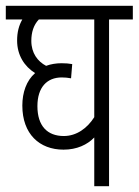

<svg xmlns="http://www.w3.org/2000/svg" viewBox="-20 -642 478 662"><path d="M438 -575V-622H0V-575H57C45 -554 39 -531 39 -502C39 -452 64 -413 101 -390C71 -364 57 -323 57 -278C57 -180 116 -126 199 -126C245 -126 281 -143 305 -168V0H356V-575ZM109 -276C109 -341 142 -375 193 -375C204 -375 214 -374 225 -372L229 -421C218 -423 207 -424 192 -424C174 -424 155 -421 139 -415C110 -430 88 -459 88 -501C88 -531 96 -556 114 -575H305V-238C281 -200 244 -173 200 -173C143 -173 109 -208 109 -276Z"/></svg>

Font: Noto Sans Devanagari ExtraCondensed Light
Style: Regular
Weight: 300
Width: 2
Designer: Jelle Bosma - Monotype Design Team
Foundry: Monotype Imaging Inc.
Version: Version 2.004